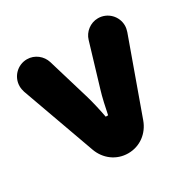

<svg xmlns="http://www.w3.org/2000/svg" viewBox="-131 -680 811 815"><g transform="rotate(-30 274.5 -272.5)"><path d="M273.9 7.8C332 7.8 378.9 -28.8 397.9 -81.1L526.9 -439.9C529.8 -449.2 532.2 -459 532.2 -469.2C532.2 -515.1 495.1 -553.2 448.2 -553.2C410.2 -553.2 377.9 -526.9 368.2 -493.2L306.2 -286.1C296.9 -256.8 285.2 -203.1 279.8 -174.8H268.1C263.2 -203.1 251 -256.8 242.2 -286.1L180.2 -493.2C169.9 -526.9 138.2 -553.2 100.1 -553.2C53.2 -553.2 16.1 -515.1 16.1 -469.2C16.1 -459 18.1 -449.2 21 -439.9L149.9 -81.1C168.9 -28.8 215.8 7.8 273.9 7.8Z"/></g></svg>

Font: Jellee Bold
Style: Regular
Weight: 700
Designer: Alfredo Marco Pradil
Foundry: Hanken Design Co.
Version: Version 1.223;hotconv 1.0.109;makeotfexe 2.5.65596